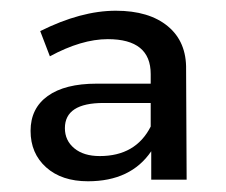

<svg xmlns="http://www.w3.org/2000/svg" viewBox="-20 -793 422 358"><path d="M328 -458H262V-511Q224 -455 144 -455Q95 -455 66 -481Q37 -507 37 -549Q37 -591 69 -614Q101 -637 160 -637H261V-655Q261 -720 181 -720Q132 -720 73 -688L55 -735Q131 -773 196 -773Q258 -773 293 -744Q328 -715 327 -663ZM166 -502Q233 -502 261 -557V-601H173Q101 -601 101 -554Q101 -531 118.5 -516.5Q136 -502 166 -502Z"/></svg>

Font: Montserrat arm
Style: Regular
Weight: 400
Designer: Julieta Ulanovsky
Foundry: Julieta Ulanovsky
Version: Version 6.000;PS 006.000;hotconv 1.0.88;makeotf.lib2.5.64775